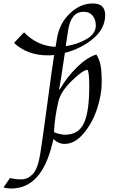

<svg xmlns="http://www.w3.org/2000/svg" viewBox="-29 -833 675 1110"><path d="M579 -746Q579 -668 510 -610Q441 -552 346 -527Q321 -358 313 -316L316 -315Q359 -389 416.5 -445Q474 -501 528 -518Q546 -489 552.5 -455Q559 -421 559 -354.5Q559 -288 533 -206.5Q507 -125 455.5 -63Q404 -1 344 -1Q309 -1 280 -29Q278 -22 273 -1Q211 257 35 257Q14 257 -9 251L29 196Q59 204 95 204Q131 204 160.5 173.5Q190 143 204 54.5Q218 -34 240 -200Q274 -454 284 -515Q271 -513 247 -513Q129 -513 52 -585L110 -646Q187 -567 292 -562Q295 -583 301 -614Q316 -700 376 -756.5Q436 -813 507.5 -813Q579 -813 579 -746ZM346 -54Q424 -54 455.5 -119.5Q487 -185 487 -332Q487 -411 478 -429Q478 -429 477 -429Q451 -429 387 -367Q323 -305 309 -248Q288 -161 283 -70Q291 -64 313 -59Q335 -54 346 -54ZM525 -686Q525 -720 506.5 -742.5Q488 -765 455 -765Q381 -765 365 -659Q359 -622 351 -566Q418 -576 471.5 -607Q525 -638 525 -686Z"/></svg>

Font: Felipa
Style: Regular
Weight: 400
Designer: Javier Alcaraz
Foundry: Fontstage
Version: Version 1.001